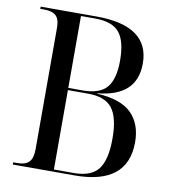

<svg xmlns="http://www.w3.org/2000/svg" viewBox="-81 -785 769 855"><g transform="rotate(10 304.0 -357.0)"><path d="M34 0V-10H53Q89 -10 105.5 -27Q122 -44 122 -84V-634Q122 -673 105 -688.5Q88 -704 52 -704H34V-714H286Q526 -714 526 -543Q526 -395 350 -378V-376Q457 -370 505 -322.5Q553 -275 553 -192Q553 0 313 0ZM282 -379Q360 -379 392 -417Q424 -455 424 -538Q424 -626 392 -665Q360 -704 282 -704H218V-379ZM308 -10Q386 -10 418.5 -52Q451 -94 451 -191Q451 -285 419 -327Q387 -369 310 -369H218V-10Z"/></g></svg>

Font: Noto Serif Display SemiCondensed
Style: Regular
Weight: 400
Width: 4
Designer: Monotype Design Team
Foundry: Monotype Imaging Inc.
Version: Version 2.009